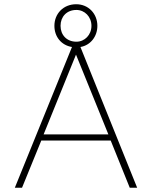

<svg xmlns="http://www.w3.org/2000/svg" viewBox="-20 -887 718 907"><path d="M50 0H84L175 -223H503L593 0H628L360 -665C407 -673 440 -714 440 -765C440 -822 398 -867 340 -867C279 -867 237 -822 237 -765C237 -713 270 -673 320 -665ZM186 -252 339 -629 492 -252ZM266 -765C266 -808 295 -840 341 -840C380 -840 412 -808 412 -765C412 -722 380 -690 341 -690C295 -690 266 -722 266 -765Z"/></svg>

Font: MV Cash Thin
Style: Regular
Weight: 100
Designer: Rodrigo Fuenzalida
Foundry: fragTYPE
Version: Version 1.100;Glyphs 3.1.2 (3151)